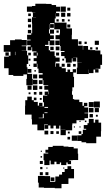

<svg xmlns="http://www.w3.org/2000/svg" viewBox="-26 -740 578 1027"><path d="M511 -470V-449H520V-393H511V-372H485V-370H501V-352H483V-368H474V-349H450V-368H449V-344H385V-378H388V-405H411V-406H387V-432H365V-431H382V-411H362V-428H358V-405H326V-428H319V-440H301V-462H319V-467H298V-494H295V-522H294V-499H270V-523H293V-530H271V-552H293V-560H295V-583H264V-616H242V-611H240V-583H236V-561H241V-582H263V-560H242V-551H262V-531H242V-524H265V-498H239V-521H233V-500H215V-494H235V-471H242V-465H266V-440H271V-432H293V-410H271V-402H269V-383H272V-401H292V-383H304V-375H326V-355H335V-368H349V-355H363V-370H381V-352H366V-329H370V-273H361V-252H359V-233H364V-210H371V-207H398V-194H415V-174H423V-190H441V-172H425V-165H446V-137H426V-134H445V-108H426V-97H383V-80H361V-72H360V-43H326V-17H298V-45H324V-46H297V-68H291V-52H273V-68H260V-53H244V-69H232V-51H212V-71H230V-74H210V-43H174V-74H145V-102H143V-127H108V-175H109V-204H120V-223H144V-204H155V-195H176V-175H183V-190H201V-172H186V-171H209V-193H204V-229H227V-232H213V-250H231V-236H233V-251H232V-260H211V-282H232V-285H206V-311H202V-321H182V-341H202V-349H180V-373H174V-399H171V-382H153V-400H170V-413H154V-429H170V-442H153V-460H169V-465H146V-487H142V-471H122V-491H138V-498H119V-524H138V-528H119V-554H141V-562H146V-614H145V-648H167V-649H150V-673H163V-674H145V-677H118V-705H145V-708H163V-720H221V-719H250V-713H274V-704H295V-678H274V-670H291V-652H273V-669H272V-641H267V-619H330V-588H359V-554H358V-530H391V-496H417V-474H419V-494H445V-474H455V-472H483V-470ZM298 -705H326V-677H298ZM334 -699H350V-683H334ZM301 -672H323V-650H301ZM333 -670H351V-652H333ZM125 -654V-668H139V-654ZM141 -622H123V-640H141ZM319 -638V-624H305V-638ZM288 -637V-625H276V-637ZM337 -626V-636H347V-626ZM262 -611V-591H242V-611ZM140 -609V-593H124V-609ZM350 -593H334V-609H350ZM123 -562V-580H141V-562ZM276 -565V-577H288V-565ZM118 -318V-342H99V-334H45V-339H20V-375H-4V-437H21V-442H30V-463H-6V-499H28V-525H54V-529H90V-526H117V-496H90V-493H114V-469H90V-468H119V-444H125V-398H117V-380H121V-345H146V-318H149V-284H115V-318ZM481 -522H503V-500H481ZM394 -519H410V-503H394ZM426 -517H438V-505H426ZM272 -491H292V-471H272ZM261 -490V-472H243V-490ZM456 -487H468V-475H456ZM498 -487V-475H486V-487ZM56 -445V-463H54V-445ZM3 -442V-460H21V-442ZM290 -459V-443H274V-459ZM125 -458H139V-444H125ZM171 -443H175V-458H171ZM127 -426H137V-416H127ZM317 -426V-416H307V-426ZM351 -400V-382H333V-400ZM304 -399H320V-383H304ZM379 -398V-384H365V-398ZM135 -394V-388H129V-394ZM142 -351H122V-371H142ZM158 -357V-365H166V-357ZM173 -320H151V-342H173ZM174 -289H150V-313H174ZM202 -291H182V-311H202ZM174 -259H150V-283H174ZM121 -282H143V-260H121ZM184 -279H200V-263H184ZM200 -233H184V-249H200ZM169 -248V-234H155V-248ZM137 -246V-236H127V-246ZM155 -218H169V-204H155ZM197 -216V-206H187V-216ZM476 -197H508V-165H476ZM449 -194H475V-168H449ZM231 -163V-168H212V-163ZM450 -163H474V-139H450ZM481 -162H503V-140H481ZM228 -139H212V-135H228ZM208 -108V-131H203V-110H181V-108ZM471 -130V-112H453V-130ZM497 -126V-116H487V-126ZM483 -100H501V-84H515V-38H514V-9H489V26H435V21H410V14H387V-16H410V-23H417V-46H435V-51H422V-71H442V-81H449V-104H475V-84H483ZM428 -87V-95H436V-87ZM399 -94H405V-88H399ZM369 -58V-64H375V-58ZM405 -58H399V-64H405ZM212 -41H232V-21H212ZM244 -39H260V-23H244ZM275 -24V-38H289V-24ZM409 -24H395V-38H409ZM337 -26V-36H347V-26ZM386 13H358V-15H386ZM349 6H335V-8H349ZM368 54H390V82H392V116H363V117H345V120H354V138H336V129H329V143H301V129H294V138H276V125H265V139H245V119H239V143H211V117H207V81H232V77H217V61H232V46H256V40H314V44H340V46H368ZM192 72V66H198V72ZM199 103H191V95H199ZM203 137H187V121H203ZM335 149H355V164H370V214H340V244H303V267H267V265H209V263H181V237H177V201H213V202H242V233H267V231H270V204H290V194H306V180H320V164H335ZM201 153V165H189V153ZM222 162V156H228V162ZM312 162V156H318V162ZM203 197H187V181H203ZM233 197H217V181H233ZM245 229V209H265V229Z"/></svg>

Font: Rubik-Storm
Style: Regular
Weight: 400
Designer: NaN (generative design), Hubert & Fischer (Rubik source font outlines)
Foundry: NaN, Hubert & Fischer
Version: Version 1.000